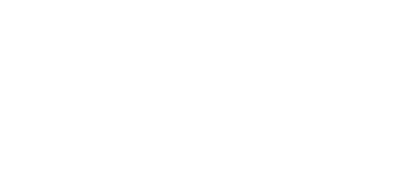

<svg xmlns="http://www.w3.org/2000/svg" viewBox="5 -1028 3289 1556"><g transform="rotate(-20 1650.0 -250.0)"><path d="M100 -350Q100 -350 100 -350Q100 -350 100 -350Q100 -350 100 -350Q100 -350 100 -350Q100 -350 100 -350Q100 -350 100 -350Q100 -350 100 -350Q100 -350 100 -350Q100 -350 100 -350Q100 -350 100 -350Q100 -350 100 -350Q100 -350 100 -350ZM200 -250Q200 -250 200 -250Q200 -250 200 -250Q200 -250 200 -250Q200 -250 200 -250Q200 -250 200 -250Q200 -250 200 -250Q200 -250 200 -250Q200 -250 200 -250Q200 -250 200 -250Q200 -250 200 -250Q200 -250 200 -250Q200 -250 200 -250ZM100 -50Q100 -50 100 -50Q100 -50 100 -50Q100 -50 100 -50Q100 -50 100 -50Q100 -50 100 -50Q100 -50 100 -50Q100 -50 100 -50Q100 -50 100 -50Q100 -50 100 -50Q100 -50 100 -50Q100 -50 100 -50Q100 -50 100 -50ZM200 -450Q200 -450 200 -450Q200 -450 200 -450Q200 -450 200 -450Q200 -450 200 -450Q200 -450 200 -450Q200 -450 200 -450Q200 -450 200 -450Q200 -450 200 -450Q200 -450 200 -450Q200 -450 200 -450Q200 -450 200 -450Q200 -450 200 -450ZM100 -250Q100 -250 100 -250Q100 -250 100 -250Q100 -250 100 -250Q100 -250 100 -250Q100 -250 100 -250Q100 -250 100 -250Q100 -250 100 -250Q100 -250 100 -250Q100 -250 100 -250Q100 -250 100 -250Q100 -250 100 -250Q100 -250 100 -250ZM100 -150Q100 -150 100 -150Q100 -150 100 -150Q100 -150 100 -150Q100 -150 100 -150Q100 -150 100 -150Q100 -150 100 -150Q100 -150 100 -150Q100 -150 100 -150Q100 -150 100 -150Q100 -150 100 -150Q100 -150 100 -150Q100 -150 100 -150Z M400 -250Q400 -250 400 -250Q400 -250 400 -250Q400 -250 400 -250Q400 -250 400 -250Q400 -250 400 -250Q400 -250 400 -250Q400 -250 400 -250Q400 -250 400 -250Q400 -250 400 -250Q400 -250 400 -250Q400 -250 400 -250Q400 -250 400 -250ZM400 -50Q400 -50 400 -50Q400 -50 400 -50Q400 -50 400 -50Q400 -50 400 -50Q400 -50 400 -50Q400 -50 400 -50Q400 -50 400 -50Q400 -50 400 -50Q400 -50 400 -50Q400 -50 400 -50Q400 -50 400 -50Q400 -50 400 -50ZM500 -350Q500 -350 500 -350Q500 -350 500 -350Q500 -350 500 -350Q500 -350 500 -350Q500 -350 500 -350Q500 -350 500 -350Q500 -350 500 -350Q500 -350 500 -350Q500 -350 500 -350Q500 -350 500 -350Q500 -350 500 -350Q500 -350 500 -350ZM400 -150Q400 -150 400 -150Q400 -150 400 -150Q400 -150 400 -150Q400 -150 400 -150Q400 -150 400 -150Q400 -150 400 -150Q400 -150 400 -150Q400 -150 400 -150Q400 -150 400 -150Q400 -150 400 -150Q400 -150 400 -150Q400 -150 400 -150Z M900 -250Q900 -250 900 -250Q900 -250 900 -250Q900 -250 900 -250Q900 -250 900 -250Q900 -250 900 -250Q900 -250 900 -250Q900 -250 900 -250Q900 -250 900 -250Q900 -250 900 -250Q900 -250 900 -250Q900 -250 900 -250Q900 -250 900 -250ZM800 -250Q800 -250 800 -250Q800 -250 800 -250Q800 -250 800 -250Q800 -250 800 -250Q800 -250 800 -250Q800 -250 800 -250Q800 -250 800 -250Q800 -250 800 -250Q800 -250 800 -250Q800 -250 800 -250Q800 -250 800 -250Q800 -250 800 -250ZM800 -350Q800 -350 800 -350Q800 -350 800 -350Q800 -350 800 -350Q800 -350 800 -350Q800 -350 800 -350Q800 -350 800 -350Q800 -350 800 -350Q800 -350 800 -350Q800 -350 800 -350Q800 -350 800 -350Q800 -350 800 -350Q800 -350 800 -350ZM800 -50Q800 -50 800 -50Q800 -50 800 -50Q800 -50 800 -50Q800 -50 800 -50Q800 -50 800 -50Q800 -50 800 -50Q800 -50 800 -50Q800 -50 800 -50Q800 -50 800 -50Q800 -50 800 -50Q800 -50 800 -50Q800 -50 800 -50ZM700 -250Q700 -250 700 -250Q700 -250 700 -250Q700 -250 700 -250Q700 -250 700 -250Q700 -250 700 -250Q700 -250 700 -250Q700 -250 700 -250Q700 -250 700 -250Q700 -250 700 -250Q700 -250 700 -250Q700 -250 700 -250Q700 -250 700 -250ZM700 -150Q700 -150 700 -150Q700 -150 700 -150Q700 -150 700 -150Q700 -150 700 -150Q700 -150 700 -150Q700 -150 700 -150Q700 -150 700 -150Q700 -150 700 -150Q700 -150 700 -150Q700 -150 700 -150Q700 -150 700 -150Q700 -150 700 -150ZM900 -50Q900 -50 900 -50Q900 -50 900 -50Q900 -50 900 -50Q900 -50 900 -50Q900 -50 900 -50Q900 -50 900 -50Q900 -50 900 -50Q900 -50 900 -50Q900 -50 900 -50Q900 -50 900 -50Q900 -50 900 -50Q900 -50 900 -50Z M1300 -250Q1300 -250 1300 -250Q1300 -250 1300 -250Q1300 -250 1300 -250Q1300 -250 1300 -250Q1300 -250 1300 -250Q1300 -250 1300 -250Q1300 -250 1300 -250Q1300 -250 1300 -250Q1300 -250 1300 -250Q1300 -250 1300 -250Q1300 -250 1300 -250Q1300 -250 1300 -250ZM1200 -150Q1200 -150 1200 -150Q1200 -150 1200 -150Q1200 -150 1200 -150Q1200 -150 1200 -150Q1200 -150 1200 -150Q1200 -150 1200 -150Q1200 -150 1200 -150Q1200 -150 1200 -150Q1200 -150 1200 -150Q1200 -150 1200 -150Q1200 -150 1200 -150Q1200 -150 1200 -150ZM1300 -350Q1300 -350 1300 -350Q1300 -350 1300 -350Q1300 -350 1300 -350Q1300 -350 1300 -350Q1300 -350 1300 -350Q1300 -350 1300 -350Q1300 -350 1300 -350Q1300 -350 1300 -350Q1300 -350 1300 -350Q1300 -350 1300 -350Q1300 -350 1300 -350Q1300 -350 1300 -350ZM1200 -350Q1200 -350 1200 -350Q1200 -350 1200 -350Q1200 -350 1200 -350Q1200 -350 1200 -350Q1200 -350 1200 -350Q1200 -350 1200 -350Q1200 -350 1200 -350Q1200 -350 1200 -350Q1200 -350 1200 -350Q1200 -350 1200 -350Q1200 -350 1200 -350Q1200 -350 1200 -350ZM1100 -250Q1100 -250 1100 -250Q1100 -250 1100 -250Q1100 -250 1100 -250Q1100 -250 1100 -250Q1100 -250 1100 -250Q1100 -250 1100 -250Q1100 -250 1100 -250Q1100 -250 1100 -250Q1100 -250 1100 -250Q1100 -250 1100 -250Q1100 -250 1100 -250Q1100 -250 1100 -250ZM1300 -150Q1300 -150 1300 -150Q1300 -150 1300 -150Q1300 -150 1300 -150Q1300 -150 1300 -150Q1300 -150 1300 -150Q1300 -150 1300 -150Q1300 -150 1300 -150Q1300 -150 1300 -150Q1300 -150 1300 -150Q1300 -150 1300 -150Q1300 -150 1300 -150Q1300 -150 1300 -150ZM1300 -50Q1300 -50 1300 -50Q1300 -50 1300 -50Q1300 -50 1300 -50Q1300 -50 1300 -50Q1300 -50 1300 -50Q1300 -50 1300 -50Q1300 -50 1300 -50Q1300 -50 1300 -50Q1300 -50 1300 -50Q1300 -50 1300 -50Q1300 -50 1300 -50Q1300 -50 1300 -50Z M1700 -50Q1700 -50 1700 -50Q1700 -50 1700 -50Q1700 -50 1700 -50Q1700 -50 1700 -50Q1700 -50 1700 -50Q1700 -50 1700 -50Q1700 -50 1700 -50Q1700 -50 1700 -50Q1700 -50 1700 -50Q1700 -50 1700 -50Q1700 -50 1700 -50Q1700 -50 1700 -50ZM1700 -150Q1700 -150 1700 -150Q1700 -150 1700 -150Q1700 -150 1700 -150Q1700 -150 1700 -150Q1700 -150 1700 -150Q1700 -150 1700 -150Q1700 -150 1700 -150Q1700 -150 1700 -150Q1700 -150 1700 -150Q1700 -150 1700 -150Q1700 -150 1700 -150Q1700 -150 1700 -150ZM1700 -250Q1700 -250 1700 -250Q1700 -250 1700 -250Q1700 -250 1700 -250Q1700 -250 1700 -250Q1700 -250 1700 -250Q1700 -250 1700 -250Q1700 -250 1700 -250Q1700 -250 1700 -250Q1700 -250 1700 -250Q1700 -250 1700 -250Q1700 -250 1700 -250Q1700 -250 1700 -250ZM1700 -350Q1700 -350 1700 -350Q1700 -350 1700 -350Q1700 -350 1700 -350Q1700 -350 1700 -350Q1700 -350 1700 -350Q1700 -350 1700 -350Q1700 -350 1700 -350Q1700 -350 1700 -350Q1700 -350 1700 -350Q1700 -350 1700 -350Q1700 -350 1700 -350Q1700 -350 1700 -350ZM1500 -350Q1500 -350 1500 -350Q1500 -350 1500 -350Q1500 -350 1500 -350Q1500 -350 1500 -350Q1500 -350 1500 -350Q1500 -350 1500 -350Q1500 -350 1500 -350Q1500 -350 1500 -350Q1500 -350 1500 -350Q1500 -350 1500 -350Q1500 -350 1500 -350Q1500 -350 1500 -350ZM1500 -250Q1500 -250 1500 -250Q1500 -250 1500 -250Q1500 -250 1500 -250Q1500 -250 1500 -250Q1500 -250 1500 -250Q1500 -250 1500 -250Q1500 -250 1500 -250Q1500 -250 1500 -250Q1500 -250 1500 -250Q1500 -250 1500 -250Q1500 -250 1500 -250Q1500 -250 1500 -250ZM1500 -150Q1500 -150 1500 -150Q1500 -150 1500 -150Q1500 -150 1500 -150Q1500 -150 1500 -150Q1500 -150 1500 -150Q1500 -150 1500 -150Q1500 -150 1500 -150Q1500 -150 1500 -150Q1500 -150 1500 -150Q1500 -150 1500 -150Q1500 -150 1500 -150Q1500 -150 1500 -150ZM1600 -50Q1600 -50 1600 -50Q1600 -50 1600 -50Q1600 -50 1600 -50Q1600 -50 1600 -50Q1600 -50 1600 -50Q1600 -50 1600 -50Q1600 -50 1600 -50Q1600 -50 1600 -50Q1600 -50 1600 -50Q1600 -50 1600 -50Q1600 -50 1600 -50Q1600 -50 1600 -50Z M2100 -250Q2100 -250 2100 -250Q2100 -250 2100 -250Q2100 -250 2100 -250Q2100 -250 2100 -250Q2100 -250 2100 -250Q2100 -250 2100 -250Q2100 -250 2100 -250Q2100 -250 2100 -250Q2100 -250 2100 -250Q2100 -250 2100 -250Q2100 -250 2100 -250Q2100 -250 2100 -250ZM2000 -250Q2000 -250 2000 -250Q2000 -250 2000 -250Q2000 -250 2000 -250Q2000 -250 2000 -250Q2000 -250 2000 -250Q2000 -250 2000 -250Q2000 -250 2000 -250Q2000 -250 2000 -250Q2000 -250 2000 -250Q2000 -250 2000 -250Q2000 -250 2000 -250Q2000 -250 2000 -250ZM2000 -350Q2000 -350 2000 -350Q2000 -350 2000 -350Q2000 -350 2000 -350Q2000 -350 2000 -350Q2000 -350 2000 -350Q2000 -350 2000 -350Q2000 -350 2000 -350Q2000 -350 2000 -350Q2000 -350 2000 -350Q2000 -350 2000 -350Q2000 -350 2000 -350Q2000 -350 2000 -350ZM2000 -50Q2000 -50 2000 -50Q2000 -50 2000 -50Q2000 -50 2000 -50Q2000 -50 2000 -50Q2000 -50 2000 -50Q2000 -50 2000 -50Q2000 -50 2000 -50Q2000 -50 2000 -50Q2000 -50 2000 -50Q2000 -50 2000 -50Q2000 -50 2000 -50Q2000 -50 2000 -50ZM1900 -250Q1900 -250 1900 -250Q1900 -250 1900 -250Q1900 -250 1900 -250Q1900 -250 1900 -250Q1900 -250 1900 -250Q1900 -250 1900 -250Q1900 -250 1900 -250Q1900 -250 1900 -250Q1900 -250 1900 -250Q1900 -250 1900 -250Q1900 -250 1900 -250Q1900 -250 1900 -250ZM1900 -150Q1900 -150 1900 -150Q1900 -150 1900 -150Q1900 -150 1900 -150Q1900 -150 1900 -150Q1900 -150 1900 -150Q1900 -150 1900 -150Q1900 -150 1900 -150Q1900 -150 1900 -150Q1900 -150 1900 -150Q1900 -150 1900 -150Q1900 -150 1900 -150Q1900 -150 1900 -150ZM2100 -50Q2100 -50 2100 -50Q2100 -50 2100 -50Q2100 -50 2100 -50Q2100 -50 2100 -50Q2100 -50 2100 -50Q2100 -50 2100 -50Q2100 -50 2100 -50Q2100 -50 2100 -50Q2100 -50 2100 -50Q2100 -50 2100 -50Q2100 -50 2100 -50Q2100 -50 2100 -50Z M2500 -50Q2500 -50 2500 -50Q2500 -50 2500 -50Q2500 -50 2500 -50Q2500 -50 2500 -50Q2500 -50 2500 -50Q2500 -50 2500 -50Q2500 -50 2500 -50Q2500 -50 2500 -50Q2500 -50 2500 -50Q2500 -50 2500 -50Q2500 -50 2500 -50Q2500 -50 2500 -50ZM2500 -150Q2500 -150 2500 -150Q2500 -150 2500 -150Q2500 -150 2500 -150Q2500 -150 2500 -150Q2500 -150 2500 -150Q2500 -150 2500 -150Q2500 -150 2500 -150Q2500 -150 2500 -150Q2500 -150 2500 -150Q2500 -150 2500 -150Q2500 -150 2500 -150Q2500 -150 2500 -150ZM2500 -250Q2500 -250 2500 -250Q2500 -250 2500 -250Q2500 -250 2500 -250Q2500 -250 2500 -250Q2500 -250 2500 -250Q2500 -250 2500 -250Q2500 -250 2500 -250Q2500 -250 2500 -250Q2500 -250 2500 -250Q2500 -250 2500 -250Q2500 -250 2500 -250Q2500 -250 2500 -250ZM2400 -350Q2400 -350 2400 -350Q2400 -350 2400 -350Q2400 -350 2400 -350Q2400 -350 2400 -350Q2400 -350 2400 -350Q2400 -350 2400 -350Q2400 -350 2400 -350Q2400 -350 2400 -350Q2400 -350 2400 -350Q2400 -350 2400 -350Q2400 -350 2400 -350Q2400 -350 2400 -350ZM2300 -350Q2300 -350 2300 -350Q2300 -350 2300 -350Q2300 -350 2300 -350Q2300 -350 2300 -350Q2300 -350 2300 -350Q2300 -350 2300 -350Q2300 -350 2300 -350Q2300 -350 2300 -350Q2300 -350 2300 -350Q2300 -350 2300 -350Q2300 -350 2300 -350Q2300 -350 2300 -350ZM2300 -250Q2300 -250 2300 -250Q2300 -250 2300 -250Q2300 -250 2300 -250Q2300 -250 2300 -250Q2300 -250 2300 -250Q2300 -250 2300 -250Q2300 -250 2300 -250Q2300 -250 2300 -250Q2300 -250 2300 -250Q2300 -250 2300 -250Q2300 -250 2300 -250Q2300 -250 2300 -250ZM2300 -150Q2300 -150 2300 -150Q2300 -150 2300 -150Q2300 -150 2300 -150Q2300 -150 2300 -150Q2300 -150 2300 -150Q2300 -150 2300 -150Q2300 -150 2300 -150Q2300 -150 2300 -150Q2300 -150 2300 -150Q2300 -150 2300 -150Q2300 -150 2300 -150Q2300 -150 2300 -150ZM2300 -50Q2300 -50 2300 -50Q2300 -50 2300 -50Q2300 -50 2300 -50Q2300 -50 2300 -50Q2300 -50 2300 -50Q2300 -50 2300 -50Q2300 -50 2300 -50Q2300 -50 2300 -50Q2300 -50 2300 -50Q2300 -50 2300 -50Q2300 -50 2300 -50Q2300 -50 2300 -50Z M2800 -50Q2800 -50 2800 -50Q2800 -50 2800 -50Q2800 -50 2800 -50Q2800 -50 2800 -50Q2800 -50 2800 -50Q2800 -50 2800 -50Q2800 -50 2800 -50Q2800 -50 2800 -50Q2800 -50 2800 -50Q2800 -50 2800 -50Q2800 -50 2800 -50Q2800 -50 2800 -50ZM2800 -350Q2800 -350 2800 -350Q2800 -350 2800 -350Q2800 -350 2800 -350Q2800 -350 2800 -350Q2800 -350 2800 -350Q2800 -350 2800 -350Q2800 -350 2800 -350Q2800 -350 2800 -350Q2800 -350 2800 -350Q2800 -350 2800 -350Q2800 -350 2800 -350Q2800 -350 2800 -350ZM2700 -450Q2700 -450 2700 -450Q2700 -450 2700 -450Q2700 -450 2700 -450Q2700 -450 2700 -450Q2700 -450 2700 -450Q2700 -450 2700 -450Q2700 -450 2700 -450Q2700 -450 2700 -450Q2700 -450 2700 -450Q2700 -450 2700 -450Q2700 -450 2700 -450Q2700 -450 2700 -450ZM2700 -350Q2700 -350 2700 -350Q2700 -350 2700 -350Q2700 -350 2700 -350Q2700 -350 2700 -350Q2700 -350 2700 -350Q2700 -350 2700 -350Q2700 -350 2700 -350Q2700 -350 2700 -350Q2700 -350 2700 -350Q2700 -350 2700 -350Q2700 -350 2700 -350Q2700 -350 2700 -350ZM2700 -250Q2700 -250 2700 -250Q2700 -250 2700 -250Q2700 -250 2700 -250Q2700 -250 2700 -250Q2700 -250 2700 -250Q2700 -250 2700 -250Q2700 -250 2700 -250Q2700 -250 2700 -250Q2700 -250 2700 -250Q2700 -250 2700 -250Q2700 -250 2700 -250Q2700 -250 2700 -250ZM2700 -150Q2700 -150 2700 -150Q2700 -150 2700 -150Q2700 -150 2700 -150Q2700 -150 2700 -150Q2700 -150 2700 -150Q2700 -150 2700 -150Q2700 -150 2700 -150Q2700 -150 2700 -150Q2700 -150 2700 -150Q2700 -150 2700 -150Q2700 -150 2700 -150Q2700 -150 2700 -150Z M3200 -250Q3200 -250 3200 -250Q3200 -250 3200 -250Q3200 -250 3200 -250Q3200 -250 3200 -250Q3200 -250 3200 -250Q3200 -250 3200 -250Q3200 -250 3200 -250Q3200 -250 3200 -250Q3200 -250 3200 -250Q3200 -250 3200 -250Q3200 -250 3200 -250Q3200 -250 3200 -250ZM3100 -250Q3100 -250 3100 -250Q3100 -250 3100 -250Q3100 -250 3100 -250Q3100 -250 3100 -250Q3100 -250 3100 -250Q3100 -250 3100 -250Q3100 -250 3100 -250Q3100 -250 3100 -250Q3100 -250 3100 -250Q3100 -250 3100 -250Q3100 -250 3100 -250Q3100 -250 3100 -250ZM3100 -350Q3100 -350 3100 -350Q3100 -350 3100 -350Q3100 -350 3100 -350Q3100 -350 3100 -350Q3100 -350 3100 -350Q3100 -350 3100 -350Q3100 -350 3100 -350Q3100 -350 3100 -350Q3100 -350 3100 -350Q3100 -350 3100 -350Q3100 -350 3100 -350Q3100 -350 3100 -350ZM3100 -50Q3100 -50 3100 -50Q3100 -50 3100 -50Q3100 -50 3100 -50Q3100 -50 3100 -50Q3100 -50 3100 -50Q3100 -50 3100 -50Q3100 -50 3100 -50Q3100 -50 3100 -50Q3100 -50 3100 -50Q3100 -50 3100 -50Q3100 -50 3100 -50Q3100 -50 3100 -50ZM3000 -250Q3000 -250 3000 -250Q3000 -250 3000 -250Q3000 -250 3000 -250Q3000 -250 3000 -250Q3000 -250 3000 -250Q3000 -250 3000 -250Q3000 -250 3000 -250Q3000 -250 3000 -250Q3000 -250 3000 -250Q3000 -250 3000 -250Q3000 -250 3000 -250Q3000 -250 3000 -250ZM3000 -150Q3000 -150 3000 -150Q3000 -150 3000 -150Q3000 -150 3000 -150Q3000 -150 3000 -150Q3000 -150 3000 -150Q3000 -150 3000 -150Q3000 -150 3000 -150Q3000 -150 3000 -150Q3000 -150 3000 -150Q3000 -150 3000 -150Q3000 -150 3000 -150Q3000 -150 3000 -150ZM3200 -50Q3200 -50 3200 -50Q3200 -50 3200 -50Q3200 -50 3200 -50Q3200 -50 3200 -50Q3200 -50 3200 -50Q3200 -50 3200 -50Q3200 -50 3200 -50Q3200 -50 3200 -50Q3200 -50 3200 -50Q3200 -50 3200 -50Q3200 -50 3200 -50Q3200 -50 3200 -50Z"/></g></svg>

Font: TINY 5x3
Style: Regular
Weight: 400
Designer: Jack Halten Fahnestock
Foundry: Velvetyne Type Foundry
Version: Version 1.002